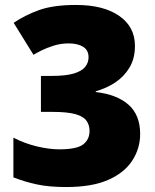

<svg xmlns="http://www.w3.org/2000/svg" viewBox="-20 -744 626 774"><path d="M524 -559Q524 -508 502 -471.5Q480 -435 444.5 -411.5Q409 -388 366 -376V-373Q452 -363 498.5 -321.5Q545 -280 545 -204Q545 -146 513.5 -97Q482 -48 416.5 -19Q351 10 247 10Q178 10 129 -0.5Q80 -11 34 -29V-189Q81 -165 130 -153.5Q179 -142 219 -142Q290 -142 315.5 -162Q341 -182 341 -216Q341 -240 328.5 -257.5Q316 -275 283.5 -284Q251 -293 189 -293H145V-438H190Q245 -438 277 -447.5Q309 -457 323 -474Q337 -491 337 -513Q337 -542 315 -555.5Q293 -569 257 -569Q225 -569 196.5 -560Q168 -551 147 -540.5Q126 -530 115 -523L35 -652Q79 -682 136.5 -703Q194 -724 287 -724Q397 -724 460.5 -680Q524 -636 524 -559Z"/></svg>

Font: Noto Sans Thai Black
Style: Regular
Weight: 900
Version: Version 2.001